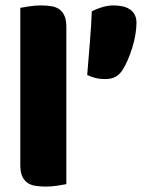

<svg xmlns="http://www.w3.org/2000/svg" viewBox="-20 -681 544 709"><path d="M432 -422Q421 -405 406 -397Q391 -389 368 -389Q349 -389 333 -393Q317 -397 302 -404Q307 -465 312 -526Q317 -587 319 -639Q333 -647 355.5 -654Q378 -661 399 -661Q415 -661 430.5 -658Q446 -655 458 -647.5Q470 -640 477 -627.5Q484 -615 484 -597Q484 -577 480 -553Q476 -529 468.5 -505Q461 -481 451.5 -459Q442 -437 432 -422ZM225 -1Q214 1 192.5 4.5Q171 8 149 8Q127 8 109.5 5Q92 2 80 -7Q68 -16 61.5 -31.5Q55 -47 55 -72V-652Q66 -654 87.5 -657.5Q109 -661 131 -661Q153 -661 170.5 -658Q188 -655 200 -646Q212 -637 218.5 -621.5Q225 -606 225 -581Z"/></svg>

Font: Baloo Bhai
Style: Regular
Weight: 400
Designer: Supriya Tembe, Noopur Datye and Ek Type
Foundry: Ek Type
Version: Version 1.100;PS 1.000;hotconv 1.0.88;makeotf.lib2.5.647800;